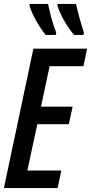

<svg xmlns="http://www.w3.org/2000/svg" viewBox="-21 -963 466 983"><path d="M358 -784H406L409 -795C391 -850 378 -899 368 -943H274L273 -935C284 -893 322 -827 358 -784ZM213 -784H264L267 -795C250 -837 234 -898 225 -943H131L130 -935C140 -894 180 -824 213 -784ZM-1 0H274L293 -90H119L170 -327H331L351 -417H189L233 -624H406L425 -714H150Z"/></svg>

Font: Noto Sans UI Condensed Medium
Style: Italic
Weight: 500
Width: 3
Italic angle: -12°
Designer: Monotype Design Team
Foundry: Monotype Imaging Inc.
Version: Version 1.901